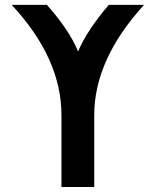

<svg xmlns="http://www.w3.org/2000/svg" viewBox="-20 -752 626 772"><path d="M227.1 0V-289.1Q227.1 -517.6 26.9 -732.4H168.5Q259.3 -630.4 293.9 -544.9Q329.6 -629.9 417.5 -732.4H559.1Q358.9 -512.7 358.9 -289.1V0Z"/></svg>

Font: Consola Mono
Style: Bold
Weight: 700
Monospace: yes
Designer: Wojciech Kalinowski "wmk69" (wmk69@o2.pl)
Foundry: Wojciech Kalinowski "wmk69" (wmk69@o2.pl)
Version: Version 2.1.0